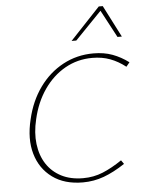

<svg xmlns="http://www.w3.org/2000/svg" viewBox="-60 -955 754 1008"><g transform="rotate(-5 317.0 -450.5)"><path d="M336 6Q239 6 175.5 -40.5Q112 -87 89 -166.5Q66 -246 91 -348Q113 -443 164 -514Q215 -585 288.5 -624.5Q362 -664 449 -664Q505 -664 549.5 -647.5Q594 -631 634 -601L616 -579Q578 -609 535.5 -625Q493 -641 441 -641Q363 -641 297.5 -604Q232 -567 186 -500.5Q140 -434 120 -346Q103 -276 110.5 -215.5Q118 -155 147 -110.5Q176 -66 224.5 -41Q273 -16 339 -16Q395 -16 443.5 -36Q492 -56 545 -92L559 -72Q500 -33 447 -13.5Q394 6 336 6ZM341 -739 499 -907H520L513 -891L366 -739ZM583 -739 502 -891 499 -907H520L606 -739Z"/></g></svg>

Font: Ysabeau Office Thin
Style: Italic
Weight: 250
Italic angle: -12°
Designer: Christian Thalmann (Catharsis Fonts)
Version: Version 2.001;gftools[0.9.30]; featfreeze: tnum,lnum,ss02